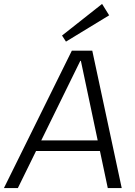

<svg xmlns="http://www.w3.org/2000/svg" viewBox="-49 -958 687 978"><path d="M317 -700H421L571 0H500L363 -648H360L42 0H-29ZM128 -243H482L474 -189H120ZM507 -880 287 -746 267 -777 471 -938Z"/></svg>

Font: Pathway Extreme 28pt Light
Style: Italic
Weight: 300
Italic angle: -8°
Designer: Eduardo Rodriguez Tunni
Foundry: Eduardo Rodriguez Tunni
Version: Version 1.001;gftools[0.9.26]